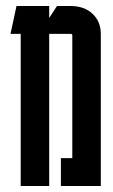

<svg xmlns="http://www.w3.org/2000/svg" viewBox="-20 -620 376 640"><path d="M49 0V-507H15L35 -600H144V-560L170 -600H215Q261 -600 288.5 -574Q316 -548 316 -507V0H183V-93H221V-502Q221 -507 216 -507H144V0Z"/></svg>

Font: Karantina
Style: Regular
Weight: 400
Designer: Rony Koch
Foundry: Rony Koch
Version: Version 1.000; ttfautohint (v1.8.3)